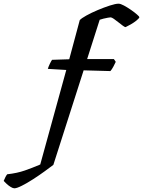

<svg xmlns="http://www.w3.org/2000/svg" viewBox="-188 -820 775 1040"><path d="M-110 200Q-118 200 -129.5 193Q-141 186 -151.5 176.5Q-162 167 -168 160Q-164 150 -159 140Q-154 130 -149 124Q-95 118 -53.5 103.5Q-12 89 30 71L171 -441L71 -447Q75 -460 82 -474.5Q89 -489 94 -496L187 -499L244 -711Q253 -721 280 -736Q307 -751 341.5 -765.5Q376 -780 407 -790Q438 -800 454 -800Q465 -800 483.5 -790Q502 -780 521.5 -766.5Q541 -753 554 -741.5Q567 -730 567 -727Q566 -721 552 -709.5Q538 -698 520.5 -688Q503 -678 492 -673Q488 -673 477 -681Q466 -689 453 -699.5Q440 -710 428.5 -718Q417 -726 411 -726Q407 -726 396 -724Q385 -722 372.5 -719Q360 -716 352 -713L284 -500H429L439 -485Q434 -474 426 -459Q418 -444 410 -435L265 -439L101 73Q84 86 54.5 107.5Q25 129 -7.5 150Q-40 171 -68.5 185.5Q-97 200 -110 200Z"/></svg>

Font: Texturina Medium 12pt SemiBold
Style: Italic
Weight: 600
Italic angle: -11°
Version: Version 1.002